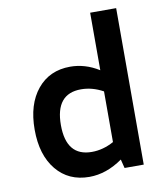

<svg xmlns="http://www.w3.org/2000/svg" viewBox="-81 -778 743 858"><g transform="rotate(-10 290.0 -349.0)"><path d="M256 12Q162 12 106.5 -55.5Q51 -123 51 -238Q51 -353 106.5 -420.5Q162 -488 256 -488Q289 -488 321.5 -478.5Q354 -469 386 -449V-710H504V0H417L407 -40Q333 12 256 12ZM286 -96Q337 -96 386 -123V-353Q337 -380 286 -380Q170 -380 170 -238Q170 -96 286 -96Z"/></g></svg>

Font: Sometype Mono
Style: Bold
Weight: 700
Monospace: yes
Designer: Ryoichi Tsunekawa
Foundry: Dharma Type
Version: Version 1.000; ttfautohint (v1.8.3)